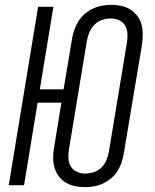

<svg xmlns="http://www.w3.org/2000/svg" viewBox="-20 -763 640 791"><path d="M331 8Q309 8 289 4Q269 0 251.5 -10.5Q234 -21 222 -37Q210 -53 204.5 -72.5Q199 -92 199 -113Q199 -134 203 -156L233 -340H135L79 0H16L137 -735H200L144 -395H242L277 -604Q280 -623 286.5 -641Q293 -659 303.5 -676Q314 -693 329.5 -706Q345 -719 363 -727.5Q381 -736 400 -739.5Q419 -743 437 -743Q458 -743 478.5 -739Q499 -735 516 -724.5Q533 -714 545.5 -698Q558 -682 563 -662.5Q568 -643 568 -622Q568 -601 565 -579L490 -131Q487 -112 481 -94Q475 -76 464.5 -59Q454 -42 438.5 -29Q423 -16 405.5 -7.5Q388 1 368.5 4.5Q349 8 331 8ZM331 -48Q349 -48 367 -54Q385 -60 398.5 -73.5Q412 -87 419 -104.5Q426 -122 429 -140L503 -588Q506 -607 505 -625Q504 -643 495.5 -657.5Q487 -672 471 -679.5Q455 -687 436 -687Q419 -687 401 -681Q383 -675 369.5 -661.5Q356 -648 348.5 -630.5Q341 -613 338 -595L264 -147Q261 -128 262 -110Q263 -92 271.5 -77.5Q280 -63 296.5 -55.5Q313 -48 331 -48Z"/></svg>

Font: Iosevka Light Extended Oblique
Style: Regular
Weight: 300
Width: 7
Italic angle: -9°
Monospace: yes
Designer: Belleve Invis
Foundry: Belleve Invis
Version: Version 32.5.0; ttfautohint (v1.8.4)